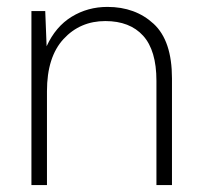

<svg xmlns="http://www.w3.org/2000/svg" viewBox="-20 -536 578 556"><path d="M71 0V-504H111L115 -402Q141 -459 187.5 -487.5Q234 -516 291 -516Q372 -516 425 -467Q478 -418 478 -309V0H433V-302Q433 -390 394.5 -432.5Q356 -475 285 -475Q212 -475 164 -423Q116 -371 116 -272V0Z"/></svg>

Font: DM Sans ExtraLight
Style: Regular
Weight: 200
Designer: Colophon Foundry, Jonny Pinhorn
Foundry: Colophon Foundry
Version: Version 4.004; ttfautohint (v1.8.4.7-5d5b)